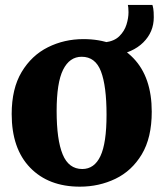

<svg xmlns="http://www.w3.org/2000/svg" viewBox="-20 -724 644 756"><path d="M26 -275Q26 -375 65.2 -440.5Q104.5 -506 168.8 -538Q233 -570 308.5 -570Q433 -570 505.2 -495Q577.5 -420 577.5 -284Q577.5 -181.5 538.2 -116.2Q499 -51 434.5 -20Q370 11 294.5 11Q171 11 98.5 -64Q26 -139 26 -275ZM304 -58.5Q351.5 -58.5 375.5 -109.5Q399.5 -160.5 399.5 -272Q399.5 -385.5 377.5 -443Q355.5 -500.5 301.5 -500.5Q254 -500.5 228.5 -449.5Q203 -398.5 203 -287Q203 -173.5 226.8 -116Q250.5 -58.5 304 -58.5ZM427 -504.5 394.5 -557.5Q430.5 -562 450.2 -581.8Q470 -601.5 478 -627.2Q486 -653 486 -676Q486 -686.5 485.2 -693.8Q484.5 -701 483.5 -704.5H580Q581.5 -701 583.5 -690.2Q585.5 -679.5 585.5 -656Q585.5 -598 544.2 -557Q503 -516 427 -504.5Z"/></svg>

Font: Merriweather Black
Style: Regular
Weight: 900
Designer: Eben Sorkin
Foundry: Eben Sorkin
Version: Version 2.200;gftools[0.9.31]